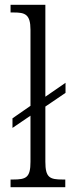

<svg xmlns="http://www.w3.org/2000/svg" viewBox="-20 -780 299 800"><path d="M24 0H252V-32H241C187 -32 169 -40 169 -106V-336L253 -393V-435L169 -377V-760H24V-728H37C84 -728 107 -721 107 -656V-339L32 -287V-247L107 -298V-106C107 -40 89 -32 34 -32H24Z"/></svg>

Font: Noto Serif Georgian Condensed Light
Style: Regular
Weight: 300
Width: 3
Designer: Monotype Design Team, Akaki Razmadze
Foundry: Google LLC
Version: Version 2.003